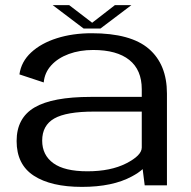

<svg xmlns="http://www.w3.org/2000/svg" viewBox="-20 -725 746 751"><path d="M546 0 538 -63.5Q521.5 -48.5 496 -35Q420.5 6 300.5 6Q179.5 6 112.2 -37.8Q45 -81.5 45 -173.5Q45 -263.5 115.2 -304.8Q185.5 -346 335 -346H534.5V-376Q534.5 -451.5 485.8 -490.5Q437 -529.5 344.5 -529.5Q292 -529.5 249.2 -513.8Q206.5 -498 180.5 -469.5Q154.5 -441 151 -402.5L56 -434Q63 -484 102 -520Q141 -556 202.5 -575.5Q264 -595 338.5 -595Q491.5 -595 562.2 -534Q633 -473 633 -359V0ZM534.5 -148V-288.5H347.5Q239.5 -288.5 192.2 -261.5Q145 -234.5 145 -175Q145 -118.5 188.5 -86.8Q232 -55 322 -55Q413 -55 473.8 -86Q534.5 -117 534.5 -148ZM307 -613.5 186 -705H250.5L340.5 -636L429.5 -705H494L373 -613.5Z"/></svg>

Font: Anybody ExtraExpanded
Style: Regular
Weight: 400
Width: 8
Designer: Tyler Finck
Foundry: Etcetera Type Company
Version: Version 1.010; ttfautohint (v1.8.3) -l 8 -r 50 -G 200 -x 14 